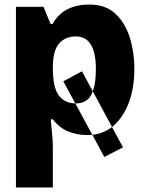

<svg xmlns="http://www.w3.org/2000/svg" viewBox="-20 -583 640 843"><path d="M438 106 258 -226 340 -270 520 64ZM50 240H212V62Q212 33 208 -3.5Q204 -40 203 -59H212Q240 -22 279 -6Q318 10 364 10Q458 10 514 -71Q570 -152 570 -282Q570 -353 550 -417.5Q530 -482 487 -522.5Q444 -563 373 -563Q258 -563 211 -478H202L171 -553H50ZM313 -423Q401 -423 401 -279Q401 -208 381.5 -168.5Q362 -129 312 -129Q265 -129 238.5 -163.5Q212 -198 212 -286Q212 -360 239 -391.5Q266 -423 313 -423Z"/></svg>

Font: Noto Sans Mono Extra
Style: Regular
Weight: 800
Designer: Monotype Design Team
Foundry: Monotype Imaging Inc.
Version: Version 1.900